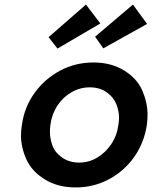

<svg xmlns="http://www.w3.org/2000/svg" viewBox="-20 -812 667 842"><path d="M312 10Q233 10 176 -25.5Q119 -61 95.5 -113.5Q72 -166 72 -218Q72 -240 76 -264Q87 -343 132 -405Q177 -467 244 -502.5Q311 -538 390 -538Q468 -538 525 -502.5Q582 -467 604.5 -414Q627 -361 627 -309Q627 -287 624 -264Q612 -185 568 -123Q524 -61 457 -25.5Q390 10 312 10ZM327 -99Q370 -99 406.5 -121Q443 -143 468 -180Q493 -217 499 -264Q502 -281 502 -297Q502 -325 490 -355.5Q478 -386 447.5 -407.5Q417 -429 374 -429Q331 -429 293.5 -407.5Q256 -386 231.5 -348.5Q207 -311 201 -264Q199 -248 199 -233Q199 -204 210 -173.5Q221 -143 252.5 -121Q284 -99 327 -99ZM433 -600 397 -651 563 -792 625 -707ZM232 -599 193 -649 357 -792 420 -709Z"/></svg>

Font: Lexend Med
Style: Italic
Weight: 500
Italic angle: -8.13011°
Designer: Bonnie Shaver-Troup, Thomas Jockin
Foundry: Lexend
Version: Version 1.007